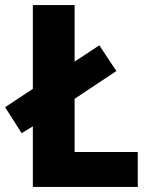

<svg xmlns="http://www.w3.org/2000/svg" viewBox="-34 -734 589 754"><path d="M95 0V-238L51 -211L-14 -313L95 -385V-714H259V-492L356 -556L423 -455L259 -346V-137H507V0Z"/></svg>

Font: Noto Sans Khmer SemiCondensed ExtraBold
Style: Regular
Weight: 800
Width: 4
Designer: Danh Hong and the Monotype Design Team
Foundry: Monotype Imaging Inc.
Version: Version 2.004